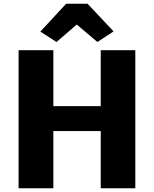

<svg xmlns="http://www.w3.org/2000/svg" viewBox="-20 -1013 828 1033"><path d="M80 0V-743H267V-442H522V-743H708V0H522V-308H267V0ZM284 -787 197 -843 336 -993H451L591 -844L504 -787L393 -881Z"/></svg>

Font: Merriweather Sans ExtraBold
Style: Regular
Weight: 800
Designer: Eben Sorkin
Foundry: Eben Sorkin
Version: Version 2.001; ttfautohint (v1.8.3)